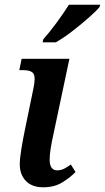

<svg xmlns="http://www.w3.org/2000/svg" viewBox="-20 -786 446 816"><path d="M164 10Q116 10 90 -17Q64 -44 64 -88Q64 -112 71 -154.5Q78 -197 86 -235L122 -410Q132 -457 122.5 -472.5Q113 -488 77 -488H62L72 -536H275L207 -215Q201 -189 196 -159Q191 -129 191 -108Q191 -62 223 -62Q238 -62 251.5 -68.5Q265 -75 281 -87L301 -55Q279 -32 245 -11Q211 10 164 10ZM161 -606 164 -619Q190 -648 220.5 -689.5Q251 -731 273 -766H406L403 -756Q387 -737 355 -709Q323 -681 286 -652.5Q249 -624 217 -606Z"/></svg>

Font: Noto Serif SemiCondensed SemiBold
Style: Italic
Weight: 600
Width: 4
Italic angle: -12°
Designer: Monotype Design Team
Foundry: Monotype Imaging Inc.
Version: Version 2.014; ttfautohint (v1.8.4.7-5d5b)